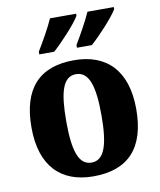

<svg xmlns="http://www.w3.org/2000/svg" viewBox="-86 -834 760 913"><g transform="rotate(-10 294.0 -378.0)"><path d="M320 -619V-606H392C434 -643 506 -721 526 -756V-766H399C379 -721 346 -663 320 -619ZM138 -619V-606H210C252 -643 324 -721 344 -756V-766H218C198 -721 165 -663 138 -619ZM292 10C460 10 547 -82 547 -270C547 -458 451 -550 295 -550C128 -550 41 -458 41 -270C41 -82 136 10 292 10ZM294 -56C231 -56 209 -130 209 -270C209 -411 230 -483 293 -483C356 -483 379 -411 379 -270C379 -130 357 -56 294 -56Z"/></g></svg>

Font: Noto Serif Tamil SemiCondensed ExtraBold
Style: Italic
Weight: 800
Width: 4
Italic angle: -12°
Designer: Indian Type Foundry, Tom Grace, and the Monotype Design Team
Foundry: Monotype Imaging Inc.
Version: Version 2.003